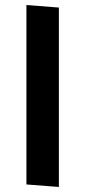

<svg xmlns="http://www.w3.org/2000/svg" viewBox="-20 -733 339 763"><path d="M85 -713V0L214 10V-703Z"/></svg>

Font: Catamaran Thin
Style: Bold
Weight: 700
Version: Version 2.000